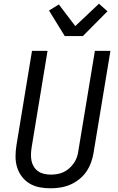

<svg xmlns="http://www.w3.org/2000/svg" viewBox="-20 -1010 640 1038"><path d="M254 8Q223 8 194 2.5Q165 -3 140.5 -17.5Q116 -32 98.5 -55Q81 -78 72.5 -105.5Q64 -133 64 -163.5Q64 -194 69 -225L153 -735H237L151 -213Q148 -194 147.5 -175.5Q147 -157 150.5 -140Q154 -123 163.5 -108Q173 -93 187 -83.5Q201 -74 218.5 -70Q236 -66 255 -66Q272 -66 290 -69Q308 -72 324.5 -80Q341 -88 355 -100.5Q369 -113 380 -129Q391 -145 396.5 -162.5Q402 -180 404 -197L493 -735H577L486 -185Q482 -159 472.5 -132.5Q463 -106 447.5 -83Q432 -60 409 -41.5Q386 -23 360.5 -12Q335 -1 307.5 3.5Q280 8 254 8ZM330 -815 245 -953 298 -986 387 -869 515 -990 561 -949 428 -815Z"/></svg>

Font: Iosevka Extended
Style: Italic
Weight: 400
Width: 7
Italic angle: -9°
Monospace: yes
Designer: Belleve Invis
Foundry: Belleve Invis
Version: Version 32.5.0; ttfautohint (v1.8.4)